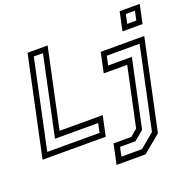

<svg xmlns="http://www.w3.org/2000/svg" viewBox="-171 -911 1276 1272"><g transform="rotate(-20 467.0 -275.0)"><path d="M-12 0 137 -700H278.5L159.5 -141.5H463.5L433.5 0ZM35 -38H403.5L417.5 -102.5H113L232 -662.5H167.5ZM437 200 467 59H592.5L641 18.5L730 -399H564.5L594.5 -540H901.5L766 97L641 200ZM486 159.5H631L732 75L855 -502H623.5L610 -438H777L675.5 39.5L608.5 95.5H499.5ZM776.5 -618 804.5 -750H946L918 -618ZM823 -654H887L901 -718.5H836.5Z"/></g></svg>

Font: Tourney
Style: Italic
Weight: 400
Italic angle: -12°
Version: Version 1.015